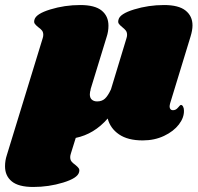

<svg xmlns="http://www.w3.org/2000/svg" viewBox="-83 -549 788 763"><path d="M593 -138Q591 -130 591 -126Q591 -119 594.5 -115Q598 -111 604 -111Q616 -111 624.5 -121.5Q633 -132 636 -132Q641 -132 644.5 -125.5Q648 -119 648 -110Q649 -82 628 -54.5Q607 -27 569 -9Q531 9 484 9Q425 9 390 -15Q355 -39 345 -78Q291 -16 218 -1L199 60Q196 69 196 75Q196 86 201 92.5Q206 99 216 106Q226 114 230 120Q234 126 231 136Q225 159 168 176.5Q111 194 49 194Q-9 194 -36 172Q-63 150 -63 112Q-63 89 -56 68L86 -395Q89 -404 89 -410Q89 -421 84 -427.5Q79 -434 69 -441Q59 -449 55 -455Q51 -461 54 -471Q60 -494 117 -511.5Q174 -529 236 -529Q294 -529 321 -507Q348 -485 348 -447Q348 -424 341 -403L276 -191L278 -195Q274 -184 274 -174Q274 -160 282 -153Q290 -146 303 -146Q322 -146 334 -157Q346 -168 358 -194L419 -395Q422 -404 422 -410Q422 -421 417 -427.5Q412 -434 403 -441Q393 -449 389 -455Q385 -461 388 -471Q393 -494 450 -511.5Q507 -529 569 -529Q627 -529 654.5 -507Q682 -485 682 -448Q682 -429 674 -403Z"/></svg>

Font: Shrikhand
Style: Regular
Weight: 400
Italic angle: -14°
Designer: Jonny Pinhorn
Foundry: Jonny Pinhorn
Version: Version 1.001;PS 1.001;hotconv 1.0.88;makeotf.lib2.5.647800